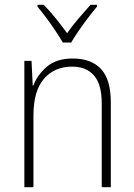

<svg xmlns="http://www.w3.org/2000/svg" viewBox="-20 -784 562 804"><path d="M285 -539Q362 -539 403 -495Q444 -451 444 -356V0H406V-351Q406 -431 373.5 -468Q341 -505 282 -505Q208 -505 164 -454Q120 -403 120 -300V0H82V-529H112L117 -426H120Q136 -470 176 -504.5Q216 -539 285 -539ZM243 -606Q230 -628 211.5 -656Q193 -684 173 -710.5Q153 -737 137 -756V-764H163Q188 -739 214 -706.5Q240 -674 261 -645Q282 -675 307.5 -705Q333 -735 359 -764H386V-756Q369 -736 348.5 -709Q328 -682 309.5 -655Q291 -628 278 -606Z"/></svg>

Font: Noto Sans Telugu SemiCondensed ExtraLight
Style: Regular
Weight: 200
Width: 4
Designer: Jelle Bosma - Monotype Design Team
Foundry: Monotype Imaging Inc.
Version: Version 2.005; ttfautohint (v1.8.4.7-5d5b)